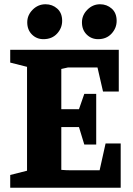

<svg xmlns="http://www.w3.org/2000/svg" viewBox="-20 -882 624 902"><path d="M28 0V-60L107 -80V-568L28 -588V-648H538V-452H464L438 -565H299L268 -558V-369H351L376 -441H432V-203H376L351 -285H268V-84Q282 -83 292 -82.5Q302 -82 316 -82H448L476 -208H547V0ZM441 -698Q409 -698 387 -720Q365 -742 365 -777Q365 -811 390.5 -836.5Q416 -862 450 -862Q482 -862 505 -841.5Q528 -821 528 -784Q528 -750 504 -724Q480 -698 441 -698ZM184 -698Q152 -698 130 -720Q108 -742 108 -777Q108 -811 133.5 -836.5Q159 -862 194 -862Q226 -862 249 -841.5Q272 -821 272 -784Q272 -750 248 -724Q224 -698 184 -698Z"/></svg>

Font: Faustina Light ExtraBold
Style: Regular
Weight: 800
Version: Version 1.200